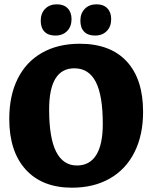

<svg xmlns="http://www.w3.org/2000/svg" viewBox="-20 -859 706 891"><path d="M23 -307Q23 -415 62 -493.5Q101 -572 175 -614Q249 -656 350 -656Q492 -656 568 -574Q644 -492 644 -340Q644 -232 604 -152.5Q564 -73 489.5 -30.5Q415 12 314 12Q176 12 99.5 -72Q23 -156 23 -307ZM457 -284Q457 -416 424.5 -479Q392 -542 325 -542Q208 -542 208 -351Q208 -219 240.5 -155Q273 -91 337 -91Q396 -91 426.5 -139.5Q457 -188 457 -284ZM169 -763Q169 -797 189.5 -818Q210 -839 244 -839Q276 -839 294 -820.5Q312 -802 312 -770Q312 -736 291.5 -715Q271 -694 237 -694Q204 -694 186.5 -712Q169 -730 169 -763ZM353 -763Q353 -797 373.5 -818Q394 -839 428 -839Q460 -839 478 -820.5Q496 -802 496 -770Q496 -736 475.5 -715Q455 -694 421 -694Q388 -694 370.5 -712Q353 -730 353 -763Z"/></svg>

Font: Alegreya ExtraBold
Style: Regular
Weight: 800
Designer: Juan Pablo del Peral
Foundry: Huerta Tipografica
Version: Version 2.007; ttfautohint (v1.6)